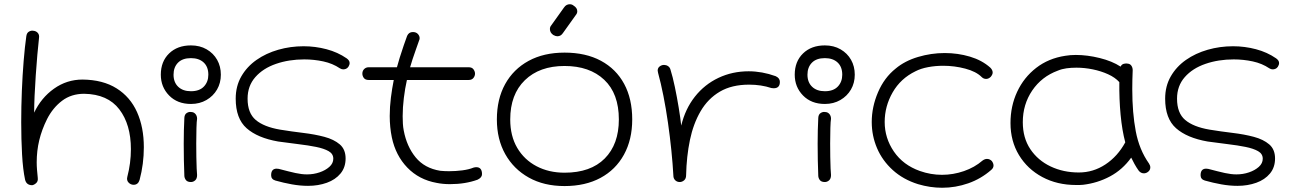

<svg xmlns="http://www.w3.org/2000/svg" viewBox="-20 -790 6079 905"><path d="M132 83Q104 83 98 56Q88 9 84 -62Q80 -133 80 -214Q80 -287 83 -361.5Q86 -436 91.5 -503Q97 -570 104 -619Q106 -635 116.5 -641Q127 -647 137 -645Q150 -644 158 -635Q166 -626 164 -612Q160 -578 156 -531.5Q152 -485 148.5 -434.5Q145 -384 143 -338Q141 -292 141 -259Q174 -329 234.5 -372Q295 -415 369 -415Q465 -414 529.5 -373.5Q594 -333 626 -261.5Q658 -190 658 -96Q658 -17 638 58Q631 81 610 81Q596 81 586 70.5Q576 60 580 44Q597 -21 597 -87Q597 -203 542.5 -274.5Q488 -346 377 -348Q316 -348 272.5 -315Q229 -282 202 -229Q177 -179 165 -129Q153 -79 153 -25Q153 -8 154.5 10.5Q156 29 158 48Q160 64 151 72.5Q142 81 132 83Z M880 -300Q816 -300 777 -340Q738 -380 738 -438Q738 -500 777 -538Q816 -576 880 -576Q922 -576 954 -557.5Q986 -539 1003.5 -508Q1021 -477 1021 -438Q1021 -399 1003 -368Q985 -337 953 -318.5Q921 -300 880 -300ZM880 -360Q920 -360 941 -382Q962 -404 962 -438Q962 -475 940 -495.5Q918 -516 880 -516Q840 -516 819 -494.5Q798 -473 798 -438Q798 -402 820 -381Q842 -360 880 -360ZM880 68Q864 68 857 59.5Q850 51 849 40Q846 -34 846 -112Q846 -178 849 -235Q850 -251 860.5 -257.5Q871 -264 881 -262Q893 -262 901 -253Q909 -244 909 -230Q907 -220 906 -187Q905 -154 905 -114Q905 -82 905.5 -50.5Q906 -19 907 4Q908 27 909 35Q909 52 900 60Q891 68 880 68Z M1432 86Q1395 86 1356 79Q1317 72 1278 61Q1258 55 1258 36Q1258 5 1284 5Q1290 5 1294 6Q1343 19 1372.5 25.5Q1402 32 1427 32Q1458 32 1486 22.5Q1514 13 1532.5 -3.5Q1551 -20 1551 -42Q1551 -65 1529 -77.5Q1507 -90 1470 -97.5Q1433 -105 1386.5 -110.5Q1340 -116 1291 -123Q1194 -140 1142.5 -185.5Q1091 -231 1091 -325Q1091 -384 1117.5 -430Q1144 -476 1189 -507.5Q1234 -539 1291.5 -555.5Q1349 -572 1411 -572Q1466 -572 1519 -558Q1572 -544 1614 -515Q1628 -505 1628 -493Q1628 -484 1622 -475Q1617 -468 1610.5 -465.5Q1604 -463 1598 -463Q1590 -463 1582 -468Q1548 -491 1504 -500.5Q1460 -510 1414 -510Q1342 -510 1281 -489Q1220 -468 1183.5 -426.5Q1147 -385 1147 -325Q1147 -257 1185.5 -224.5Q1224 -192 1300 -179Q1355 -170 1409.5 -163.5Q1464 -157 1509 -145Q1554 -133 1581.5 -109.5Q1609 -86 1609 -43Q1609 -1 1585 28Q1561 57 1520.5 71.5Q1480 86 1432 86Z M2038 72Q1955 57 1900 0Q1845 -57 1827 -142Q1822 -166 1819.5 -191.5Q1817 -217 1817 -243Q1817 -286 1822.5 -329.5Q1828 -373 1836 -413H1718Q1702 -413 1695 -422.5Q1688 -432 1688 -443Q1688 -456 1696.5 -464.5Q1705 -473 1718 -473H1851Q1855 -489 1864 -518Q1873 -547 1883 -576Q1893 -605 1899 -621Q1907 -639 1926 -639Q1941 -639 1949.5 -630Q1958 -621 1958 -610Q1958 -604 1955 -598Q1949 -581 1940.5 -557Q1932 -533 1924.5 -510.5Q1917 -488 1913 -473H2189Q2205 -473 2212 -463Q2219 -453 2219 -443Q2219 -432 2211.5 -422.5Q2204 -413 2189 -413H1898Q1889 -373 1883.5 -328Q1878 -283 1878 -242Q1878 -224 1879 -207Q1880 -190 1883 -175Q1897 -100 1939 -48.5Q1981 3 2055 15Q2065 16 2076 16.5Q2087 17 2097 17Q2128 17 2159 13Q2190 9 2212 0Q2216 -1 2219 -1.5Q2222 -2 2225 -2Q2252 -2 2252 31Q2252 47 2231 57Q2173 78 2101 78Q2067 78 2038 72Z M2641 87Q2544 87 2472.5 47Q2401 7 2361.5 -63.5Q2322 -134 2322 -227Q2322 -323 2361 -393.5Q2400 -464 2471.5 -503Q2543 -542 2641 -542Q2741 -542 2812.5 -503.5Q2884 -465 2922 -394.5Q2960 -324 2960 -227Q2960 -132 2921 -61Q2882 10 2810.5 48.5Q2739 87 2641 87ZM2641 24Q2764 24 2830.5 -43Q2897 -110 2897 -227Q2897 -349 2828 -414Q2759 -479 2641 -479Q2523 -479 2454 -412Q2385 -345 2385 -227Q2385 -149 2418 -93Q2451 -37 2509 -6.5Q2567 24 2641 24ZM2634 -635Q2624 -619 2607 -619Q2599 -619 2588 -625Q2572 -636 2572 -653Q2572 -663 2578 -670L2638 -754Q2644 -763 2651 -766.5Q2658 -770 2665 -770Q2676 -770 2683 -764Q2701 -753 2701 -737Q2701 -727 2694 -719Z M3184 68Q3171 68 3162.5 59.5Q3154 51 3154 38Q3151 -17 3144.5 -81Q3138 -145 3128.5 -211.5Q3119 -278 3107 -338.5Q3095 -399 3082 -446Q3080 -454 3080 -457Q3080 -470 3089.5 -477Q3099 -484 3110 -484Q3120 -484 3128.5 -478.5Q3137 -473 3140 -463Q3151 -428 3161 -380Q3171 -332 3179 -283.5Q3187 -235 3191 -198Q3210 -277 3255.5 -334.5Q3301 -392 3366.5 -423Q3432 -454 3509 -454Q3572 -454 3636 -431Q3656 -422 3656 -404Q3656 -374 3627 -374Q3620 -374 3616 -375Q3568 -391 3511 -391Q3429 -391 3373 -358Q3317 -325 3282.5 -266Q3248 -207 3232 -130Q3216 -53 3214 36Q3214 52 3204.5 60Q3195 68 3184 68Z M3868 -300Q3804 -300 3765 -340Q3726 -380 3726 -438Q3726 -500 3765 -538Q3804 -576 3868 -576Q3910 -576 3942 -557.5Q3974 -539 3991.5 -508Q4009 -477 4009 -438Q4009 -399 3991 -368Q3973 -337 3941 -318.5Q3909 -300 3868 -300ZM3868 -360Q3908 -360 3929 -382Q3950 -404 3950 -438Q3950 -475 3928 -495.5Q3906 -516 3868 -516Q3828 -516 3807 -494.5Q3786 -473 3786 -438Q3786 -402 3808 -381Q3830 -360 3868 -360ZM3868 68Q3852 68 3845 59.5Q3838 51 3837 40Q3834 -34 3834 -112Q3834 -178 3837 -235Q3838 -251 3848.5 -257.5Q3859 -264 3869 -262Q3881 -262 3889 -253Q3897 -244 3897 -230Q3895 -220 3894 -187Q3893 -154 3893 -114Q3893 -82 3893.5 -50.5Q3894 -19 3895 4Q3896 27 3897 35Q3897 52 3888 60Q3879 68 3868 68Z M4307 78Q4237 56 4188 11.5Q4139 -33 4114 -91.5Q4089 -150 4089 -215Q4089 -286 4118.5 -355Q4148 -424 4202 -467Q4245 -503 4307 -521.5Q4369 -540 4433 -540Q4495 -540 4552 -523Q4609 -506 4648 -471Q4659 -460 4659 -448Q4659 -439 4650 -428Q4640 -418 4628 -418Q4616 -418 4607 -427Q4581 -453 4530 -466.5Q4479 -480 4426 -480Q4389 -480 4354.5 -473.5Q4320 -467 4295 -454Q4225 -420 4187.5 -354.5Q4150 -289 4150 -215Q4150 -139 4193.5 -75.5Q4237 -12 4316 16Q4367 34 4420 34Q4473 34 4523.5 16.5Q4574 -1 4611 -33Q4622 -41 4632 -41Q4645 -41 4655 -31Q4663 -20 4663 -10Q4663 2 4652 11Q4604 53 4544 74Q4484 95 4421 95Q4364 95 4307 78Z M5085 81Q5077 82 5068.5 82Q5060 82 5052 82Q4963 82 4893 44.5Q4823 7 4783 -59Q4743 -125 4743 -210Q4743 -290 4774.5 -357.5Q4806 -425 4864 -470Q4922 -515 5001 -527Q5012 -529 5025 -530Q5038 -531 5051 -531Q5105 -531 5163.5 -516.5Q5222 -502 5262 -476Q5267 -487 5278 -489.5Q5289 -492 5296 -490Q5307 -489 5313 -480Q5319 -471 5319 -459Q5318 -436 5317.5 -414Q5317 -392 5317 -370Q5317 -258 5333.5 -171Q5350 -84 5396 -19Q5402 -10 5402 -1Q5402 11 5392.5 19Q5383 27 5372 27Q5357 27 5347 14Q5337 0 5327.5 -17Q5318 -34 5312 -47Q5271 10 5212 41.5Q5153 73 5085 81ZM5065 23Q5133 23 5190.5 -15Q5248 -53 5284 -119Q5269 -175 5262 -249Q5255 -323 5256 -403Q5236 -425 5203 -440Q5170 -455 5131 -463Q5092 -471 5054 -471Q5029 -471 5007 -468Q4985 -465 4966 -457Q4890 -429 4845.5 -363.5Q4801 -298 4801 -214Q4801 -140 4836.5 -87Q4872 -34 4932 -5.5Q4992 23 5065 23Z M5813 86Q5776 86 5737 79Q5698 72 5659 61Q5639 55 5639 36Q5639 5 5665 5Q5671 5 5675 6Q5724 19 5753.5 25.5Q5783 32 5808 32Q5839 32 5867 22.5Q5895 13 5913.5 -3.5Q5932 -20 5932 -42Q5932 -65 5910 -77.5Q5888 -90 5851 -97.5Q5814 -105 5767.5 -110.5Q5721 -116 5672 -123Q5575 -140 5523.5 -185.5Q5472 -231 5472 -325Q5472 -384 5498.5 -430Q5525 -476 5570 -507.5Q5615 -539 5672.5 -555.5Q5730 -572 5792 -572Q5847 -572 5900 -558Q5953 -544 5995 -515Q6009 -505 6009 -493Q6009 -484 6003 -475Q5998 -468 5991.5 -465.5Q5985 -463 5979 -463Q5971 -463 5963 -468Q5929 -491 5885 -500.5Q5841 -510 5795 -510Q5723 -510 5662 -489Q5601 -468 5564.5 -426.5Q5528 -385 5528 -325Q5528 -257 5566.5 -224.5Q5605 -192 5681 -179Q5736 -170 5790.5 -163.5Q5845 -157 5890 -145Q5935 -133 5962.5 -109.5Q5990 -86 5990 -43Q5990 -1 5966 28Q5942 57 5901.5 71.5Q5861 86 5813 86Z"/></svg>

Font: Hachi Maru Pop
Style: Regular
Weight: 400
Designer: Nontynet
Foundry: Nontynet
Version: Version 1.300